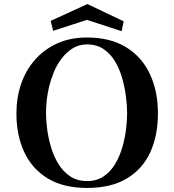

<svg xmlns="http://www.w3.org/2000/svg" viewBox="-20 -924 860 947"><path d="M607 -365Q607 -401 601.5 -445.5Q596 -490 583.5 -535.5Q571 -581 548.5 -619.5Q526 -658 491.5 -681.5Q457 -705 409 -705Q369 -705 337.5 -685Q306 -665 282.5 -633.5Q259 -602 244.5 -565.5Q230 -529 222 -496Q207 -432 207 -365Q207 -329 213 -284.5Q219 -240 232.5 -195.5Q246 -151 269 -114Q292 -77 326.5 -54Q361 -31 409 -31Q457 -31 491 -54Q525 -77 547.5 -114.5Q570 -152 583 -196.5Q596 -241 601.5 -285Q607 -329 607 -365ZM759 -365Q759 -254 720.5 -171.5Q682 -89 604.5 -43Q527 3 409 3Q293 3 215.5 -44Q138 -91 99.5 -174Q61 -257 61 -365Q61 -442 84 -509.5Q107 -577 152 -628.5Q197 -680 261.5 -709.5Q326 -739 409 -739Q525 -739 603 -690.5Q681 -642 720 -557.5Q759 -473 759 -365ZM590 -819 580 -770 409 -826 242 -772 230 -821 411 -904Z"/></svg>

Font: Kaisei Tokumin ExtraBold
Style: Regular
Weight: 800
Designer: Font-Kai, 金井和夫
Foundry: KAZUO KANAI
Version: Version 5.003